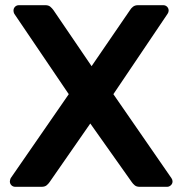

<svg xmlns="http://www.w3.org/2000/svg" viewBox="-20 -720 702 740"><path d="M39 0Q30 0 24 -6Q18 -12 18 -21Q18 -24 19 -27Q20 -30 21 -33L245 -357L35 -667Q32 -673 32 -679Q32 -688 38 -694Q44 -700 53 -700H155Q167 -700 174 -694Q181 -688 186 -681L333 -465L481 -681Q485 -688 492.5 -694Q500 -700 512 -700H609Q618 -700 624 -694Q630 -688 630 -679Q630 -673 626 -667L417 -357L641 -33Q643 -30 644 -27Q645 -24 645 -21Q645 -12 638.5 -6Q632 0 624 0H518Q506 0 499 -6Q492 -12 488 -18L328 -244L171 -18Q167 -12 160 -6Q153 0 140 0Z"/></svg>

Font: Rubik Light Medium
Style: Regular
Weight: 500
Version: Version 2.104